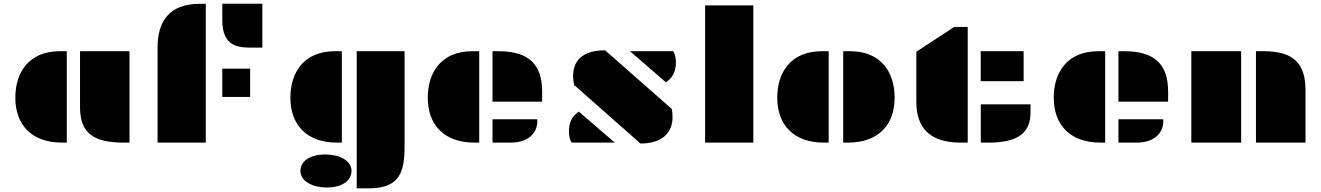

<svg xmlns="http://www.w3.org/2000/svg" viewBox="-20 -777 7196 1046"><path d="M416 -192.9C416 -54.2 486.3 0 654.8 0H685.5V-498H416ZM63.5 -245.1C63.5 -98.6 150.4 0 318.4 0H343.8V-498H306.2C137.7 -498 63.5 -383.3 63.5 -245.1Z M1352.5 -517.6H1409.2V-756.8H1190.9V-668C1190.9 -521 1279.8 -517.6 1352.5 -517.6ZM838.4 0H1101.1V-756.3H1068.4C898.9 -756.3 838.4 -656.7 838.4 -518.1ZM1190.9 -249H1342.8V-402.8H1190.9Z M1923.3 249H1989.3C2160.2 249 2184.1 157.2 2184.1 18.1V-498H1923.3ZM1562 -245.1C1562 -98.6 1648.9 0 1816.9 0H1842.3V-498H1804.7C1636.2 -498 1562 -383.3 1562 -245.1ZM1616.7 153.8C1616.7 211.4 1684.1 244.6 1760.7 244.6C1836.9 244.6 1895 211.4 1895 153.8C1895 97.2 1828.6 64.5 1752 64.5C1674.8 64.5 1616.7 97.2 1616.7 153.8Z M2663.1 -223.1H2933.6V-276.9C2933.6 -422.9 2864.7 -498 2695.3 -498H2663.1ZM2310.5 -245.1C2310.5 -98.6 2397.5 0 2565.4 0H2590.8V-498H2553.2C2384.8 -498 2310.5 -383.3 2310.5 -245.1ZM2663.1 0H2760.7C2868.2 0 2907.2 -62 2907.2 -113.8V-127.4H2663.1Z M3108.4 -310.5H3111.8L3469.2 4.9C3593.3 4.9 3644 -59.1 3644 -138.2C3644 -151.9 3642.6 -172.4 3639.2 -184.1L3276.4 -502.9C3147 -502.9 3102.1 -440.9 3102.1 -361.3C3102.1 -349.6 3105 -325.7 3108.4 -310.5ZM3412.1 -498 3607.9 -328.6C3642.1 -351.1 3662.1 -385.3 3662.1 -434.1C3662.1 -455.6 3659.7 -479.5 3647.5 -498ZM3094.2 0H3104.5H3329.6L3133.3 -168.9C3099.1 -146.5 3079.6 -112.8 3079.6 -64C3079.6 -41.5 3081.5 -20 3094.2 0Z M3821.3 0H4084V-747.6H3821.3Z M4573.7 0H4599.1C4767.1 0 4854 -98.6 4854 -245.1C4854 -383.3 4779.8 -498 4611.3 -498H4573.7ZM4214.4 -245.1C4214.4 -98.6 4301.3 0 4469.2 0H4494.6V-498H4457C4288.6 -498 4214.4 -383.3 4214.4 -245.1Z M4972.2 -220.7C4972.2 -83 5043.5 0 5213.9 0H5252V-630.4H5178.7L4972.2 -495.1ZM5322.8 -334.5H5556.6V-498H5322.8ZM5323.2 0H5365.2C5535.2 0 5594.2 -59.6 5594.2 -165.5V-208.5H5323.2Z M6073.2 -223.1H6343.8V-276.9C6343.8 -422.9 6274.9 -498 6105.5 -498H6073.2ZM5720.7 -245.1C5720.7 -98.6 5807.6 0 5975.6 0H6001V-498H5963.4C5794.9 -498 5720.7 -383.3 5720.7 -245.1ZM6073.2 0H6170.9C6278.3 0 6317.4 -62 6317.4 -113.8V-127.4H6073.2Z M6822.3 0H7092.3V-284.7C7092.3 -422.9 7035.2 -498 6866.2 -498H6822.3ZM6470.2 0H6741.7V-498H6470.2Z"/></svg>

Font: Plaster
Style: Regular
Weight: 400
Designer: Eben Sorkin
Foundry: Eben Sorkin
Version: Version 1.007